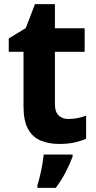

<svg xmlns="http://www.w3.org/2000/svg" viewBox="-20 -682 461 923"><path d="M309 -110Q332 -110 353.5 -114.5Q375 -119 394 -126V-15Q369 -4 338 3Q307 10 264 10Q215 10 176 -6Q137 -22 115 -61.5Q93 -101 93 -172V-433H22V-497L104 -547L148 -662H244V-546H387V-433H244V-181Q244 -145 261.5 -127.5Q279 -110 309 -110ZM329 71Q316 106 296 145Q276 184 248 221H160V208Q166 189 172.5 162Q179 135 183.5 108Q188 81 190 61H329Z"/></svg>

Font: Noto Sans Georgian Bold
Style: Regular
Weight: 700
Designer: Monotype Design Team, Akaki Razmadze
Foundry: Google LLC
Version: Version 2.005; ttfautohint (v1.8.4.7-5d5b)